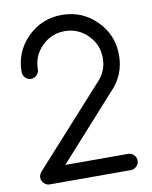

<svg xmlns="http://www.w3.org/2000/svg" viewBox="-87 -846 721 910"><g transform="rotate(-10 273.5 -390.5)"><path d="M468.8 -78.1Q484.4 -78.1 496.1 -66.4Q507.8 -54.7 507.8 -39.1Q507.8 -23.4 496.1 -11.7Q484.4 0 468.8 0H78.1Q62.5 0 50.8 -11.7Q39.1 -23.4 39.1 -39.1Q39.1 -55.2 50.3 -66.9L383.8 -436Q429.7 -481.9 429.7 -546.9Q429.7 -611.3 383.8 -657.2Q337.9 -703.1 273.4 -703.1Q209 -703.1 163.1 -657.2Q117.2 -611.3 117.2 -546.9Q117.2 -531.2 105.5 -519.5Q93.8 -507.8 78.1 -507.8Q62.5 -507.8 50.8 -519.5Q39.1 -531.2 39.1 -546.9Q39.1 -644.5 107.4 -712.9Q175.8 -781.2 273.4 -781.2Q371.1 -781.2 439.5 -712.9Q507.8 -644.5 507.8 -546.9Q507.8 -449.7 439 -380.9L166.5 -78.1Z"/></g></svg>

Font: Comfortaa
Style: Regular
Weight: 400
Designer: Johan Aakerlund
Foundry: Johan Aakerlund
Version: Version 2.001; ttfautohint (v1.4.1)